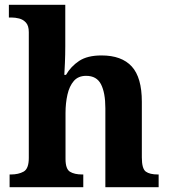

<svg xmlns="http://www.w3.org/2000/svg" viewBox="-20 -780 707 800"><path d="M20 0V-53H25Q57 -53 78.5 -65Q100 -77 100 -122V-646Q100 -673 88 -686Q76 -699 59.5 -703Q43 -707 29 -707H17V-760H252V-588Q252 -552 250.5 -518Q249 -484 248 -468H255Q275 -503 309.5 -526Q344 -549 403 -549Q487 -549 529 -503Q571 -457 571 -356V-124Q571 -77 587.5 -65Q604 -53 638 -53H641V0H419V-329Q419 -393 401 -428.5Q383 -464 339 -464Q306 -464 287.5 -442.5Q269 -421 261 -385.5Q253 -350 253 -309V-118Q253 -76 271.5 -64.5Q290 -53 323 -53H327V0Z"/></svg>

Font: Noto Serif Gurmukhi
Style: Bold
Weight: 700
Designer: Vaibhav Singh and the Monotype Design Team
Foundry: Monotype Imaging Inc.
Version: Version 2.004; ttfautohint (v1.8.4.7-5d5b)